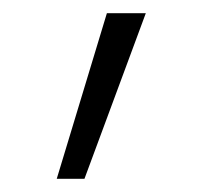

<svg xmlns="http://www.w3.org/2000/svg" viewBox="-20 -705 308 291"><path d="M142 -685H201L108 -434H66Z"/></svg>

Font: Fira Sans Condensed Light
Style: Regular
Weight: 300
Width: 3
Designer: bBox Type GmbH & Carrois Corporate GbR & Edenspiekermann AG
Foundry: bBox Type GmbH & Carrois Corporate GbR & Edenspiekermann AG
Version: Version 4.301